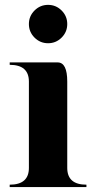

<svg xmlns="http://www.w3.org/2000/svg" viewBox="-20 -762 392 782"><path d="M120.6 -608.9Q97.7 -631.8 97.7 -664.1Q97.7 -696.3 120.6 -719.2Q143.6 -742.2 175.8 -742.2Q208 -742.2 231 -719.2Q253.9 -696.3 253.9 -664.1Q253.9 -631.8 231 -608.9Q208 -585.9 175.8 -585.9Q143.6 -585.9 120.6 -608.9ZM19.5 -507.8H214.8Q253.9 -507.8 253.9 -429.7V-78.1Q253.9 -9.8 332 -9.8V0H19.5V-9.8Q97.7 -9.8 97.7 -78.1V-429.7Q97.7 -498 19.5 -498Z"/></svg>

Font: spinweradBold
Style: Regular
Weight: 700
Width: 7
Version: Version 0.3 ; ttfautohint (v1.2) -l 8 -r 50 -G 200 -x 14 -D 